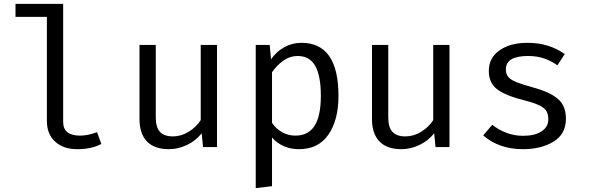

<svg xmlns="http://www.w3.org/2000/svg" viewBox="-20 -759 3040 991"><path d="M306 -130Q306 -59 393 -59Q434 -59 481 -77L503 -16Q453 11 378 11Q307 11 264.5 -28Q222 -67 222 -134V-672H60V-739H306Z M784 -153Q784 -102 805.5 -78.5Q827 -55 873 -55Q915 -55 954 -79Q993 -103 1016 -139V-527H1100V0H1028L1021 -71Q990 -32 944.5 -10.5Q899 11 852 11Q777 11 738.5 -29Q700 -69 700 -144V-527H784Z M1727 -264Q1727 -139 1675 -64Q1623 11 1524 11Q1438 11 1384 -49V202L1300 212V-527H1372L1379 -453Q1408 -494 1448.5 -516Q1489 -538 1536 -538Q1727 -538 1727 -264ZM1384 -386V-125Q1405 -94 1436.5 -76.5Q1468 -59 1505 -59Q1571 -59 1603.5 -109.5Q1636 -160 1636 -264Q1636 -368 1607 -419Q1578 -470 1516 -470Q1476 -470 1442.5 -446Q1409 -422 1384 -386Z M1984 -153Q1984 -102 2005.5 -78.5Q2027 -55 2073 -55Q2115 -55 2154 -79Q2193 -103 2216 -139V-527H2300V0H2228L2221 -71Q2190 -32 2144.5 -10.5Q2099 11 2052 11Q1977 11 1938.5 -29Q1900 -69 1900 -144V-527H1984Z M2810 -142Q2810 -168 2801 -184.5Q2792 -201 2765 -214.5Q2738 -228 2683 -242Q2591 -265 2547 -297.5Q2503 -330 2503 -394Q2503 -460 2558 -499Q2613 -538 2703 -538Q2813 -538 2895 -480L2857 -422Q2824 -445 2788 -457.5Q2752 -470 2705 -470Q2591 -470 2591 -401Q2591 -377 2603.5 -362Q2616 -347 2644.5 -335.5Q2673 -324 2730 -308Q2816 -285 2858.5 -249.5Q2901 -214 2901 -146Q2901 -67 2837 -28Q2773 11 2680 11Q2556 11 2474 -60L2521 -115Q2553 -89 2594 -73.5Q2635 -58 2680 -58Q2740 -58 2775 -81Q2810 -104 2810 -142Z"/></svg>

Font: Fira Mono
Style: Regular
Weight: 400
Designer: Carrois Corporate & Edenspiekermann AG
Foundry: Carrois Corporate GbR & Edenspiekermann AG
Version: Version 3.206